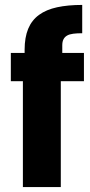

<svg xmlns="http://www.w3.org/2000/svg" viewBox="-20 -760 367 780"><path d="M227 0V-430H321V-545H233V-576Q233 -591 238 -600.5Q243 -610 252.5 -615.5Q262 -621 277.5 -623Q293 -625 314 -625V-740Q256 -740 212 -730.5Q168 -721 138.5 -699.5Q109 -678 94.5 -643Q80 -608 80 -558V-545H24V-430H73V0Z"/></svg>

Font: Secuela Black
Style: Regular
Weight: 900
Designer: Fernando Haro
Foundry: deFharo
Version: Version 1.704